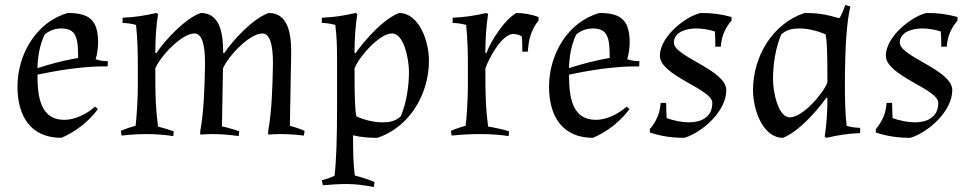

<svg xmlns="http://www.w3.org/2000/svg" viewBox="-20 -537 3891 769"><path d="M238 -57C144 -57 130 -144 130 -238C266 -267 355 -272 411 -271L412 -292C396 -292 379 -294 363 -300C369 -316 373 -348 373 -365C373 -454 341 -485 252 -485C126 -450 50 -320 50 -190C50 -69 105 15 226 15C283 -9 336 -51 372 -100L361 -110C328 -81 281 -57 238 -57ZM159 -399C178 -415 201 -423 225 -423C286 -423 293 -385 293 -305C236 -295 185 -282 130 -264C131 -309 139 -358 159 -399Z M1102 0C1132 0 1165 2 1197 6L1200 -13C1184 -20 1158 -29 1141 -33L1146 -314C1148 -399 1136 -485 1056 -485C995 -464 915 -379 878 -324L874 -325C874 -406 860 -485 784 -485C723 -464 643 -379 606 -324L602 -325C602 -375 605 -431 613 -481L606 -485C558 -474 519 -468 471 -466V-445C486 -445 510 -442 525 -437C531 -376 532 -327 532 -274V-190C532 -141 527 -63 523 -33C506 -29 480 -20 464 -13L467 6C501 2 535 0 569 0C604 0 639 3 674 8L676 -11C659 -17 630 -26 613 -30C604 -102 602 -134 602 -263C624 -314 708 -403 759 -403C800 -403 802 -318 801 -269C799 -187 797 -92 782 -12V2C796 1 816 0 830 0C865 0 901 3 936 8L938 -11C919 -18 888 -27 869 -31L873 -263C895 -314 980 -403 1031 -403C1072 -403 1074 -318 1073 -269C1071 -187 1069 -92 1054 -12V2C1068 1 1088 0 1102 0Z M1698 -294C1698 -374 1658 -485 1578 -485C1515 -460 1443 -379 1404 -324L1400 -325C1400 -375 1403 -431 1411 -481L1404 -485C1356 -474 1317 -468 1269 -466V-445C1284 -445 1308 -442 1323 -437C1329 -387 1330 -357 1330 -277V-114C1330 15 1327 107 1320 167C1306 174 1285 181 1269 185L1273 205C1307 202 1339 200 1370 200C1406 200 1441 205 1477 212L1480 192C1460 183 1422 171 1401 166C1395 121 1394 70 1394 5C1429 13 1457 15 1492 15C1620 -28 1698 -159 1698 -294ZM1618 -249C1618 -193 1608 -124 1585 -71C1563 -51 1540 -47 1511 -47C1477 -47 1438 -57 1407 -71C1402 -102 1400 -134 1400 -263C1418 -310 1500 -403 1550 -403C1599 -403 1618 -298 1618 -249Z M1924 -263C1939 -306 1991 -401 2036 -401C2046 -401 2062 -397 2070 -391C2072 -369 2072 -352 2072 -330H2094C2097 -378 2107 -417 2137 -455V-469C2110 -479 2077 -485 2049 -485C2003 -462 1945 -372 1928 -324L1924 -325C1924 -375 1927 -431 1935 -481L1928 -485C1880 -474 1841 -468 1793 -466V-445C1808 -445 1832 -442 1847 -437C1853 -376 1854 -327 1854 -274V-190C1854 -141 1849 -63 1845 -33C1828 -29 1802 -20 1786 -13L1789 6C1827 2 1864 0 1902 0C1940 0 1979 2 2017 8L2019 -11C1999 -18 1956 -27 1935 -30C1926 -102 1924 -134 1924 -263Z M2367 -57C2273 -57 2259 -144 2259 -238C2395 -267 2484 -272 2540 -271L2541 -292C2525 -292 2508 -294 2492 -300C2498 -316 2502 -348 2502 -365C2502 -454 2470 -485 2381 -485C2255 -450 2179 -320 2179 -190C2179 -69 2234 15 2355 15C2412 -9 2465 -51 2501 -100L2490 -110C2457 -81 2410 -57 2367 -57ZM2288 -399C2307 -415 2330 -423 2354 -423C2415 -423 2422 -385 2422 -305C2365 -295 2314 -282 2259 -264C2260 -309 2268 -358 2288 -399Z M2650 -64C2650 -63 2648 -103 2648 -125H2626C2623 -83 2610 -53 2583 -20V-6C2630 9 2672 15 2721 15C2789 -5 2889 -89 2889 -176C2889 -257 2679 -310 2679 -366C2679 -411 2733 -423 2767 -423C2794 -423 2817 -419 2843 -411C2845 -389 2845 -372 2845 -350H2867C2870 -392 2883 -422 2910 -455V-469C2865 -481 2832 -485 2786 -485C2727 -472 2623 -391 2623 -314C2623 -233 2833 -181 2833 -125C2833 -64 2783 -47 2740 -47C2712 -47 2677 -54 2650 -64Z M2996 -176C2996 -96 3036 15 3116 15C3179 -10 3251 -91 3290 -146L3294 -145C3294 -95 3291 -39 3283 11L3290 15C3338 4 3377 -2 3425 -4V-25C3410 -25 3386 -28 3371 -33C3365 -83 3364 -143 3364 -193C3364 -365 3373 -458 3386 -511L3365 -517C3360 -500 3351 -478 3342 -464C3290 -479 3256 -485 3202 -485C3074 -442 2996 -311 2996 -176ZM3076 -221C3076 -277 3086 -346 3109 -399C3131 -419 3154 -423 3183 -423C3217 -423 3256 -413 3287 -399C3292 -368 3294 -336 3294 -207C3276 -160 3194 -67 3144 -67C3095 -67 3076 -172 3076 -221Z M3555 -64C3555 -63 3553 -103 3553 -125H3531C3528 -83 3515 -53 3488 -20V-6C3535 9 3577 15 3626 15C3694 -5 3794 -89 3794 -176C3794 -257 3584 -310 3584 -366C3584 -411 3638 -423 3672 -423C3699 -423 3722 -419 3748 -411C3750 -389 3750 -372 3750 -350H3772C3775 -392 3788 -422 3815 -455V-469C3770 -481 3737 -485 3691 -485C3632 -472 3528 -391 3528 -314C3528 -233 3738 -181 3738 -125C3738 -64 3688 -47 3645 -47C3617 -47 3582 -54 3555 -64Z"/></svg>

Font: Almendra
Style: Regular
Weight: 400
Designer: Ana Sanfelippo
Foundry: Ana Sanfelippo
Version: Version 1.003